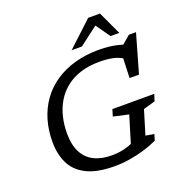

<svg xmlns="http://www.w3.org/2000/svg" viewBox="-160 -1059 1135 1205"><g transform="rotate(-20 407.0 -456.0)"><path d="M409 -60Q436 -60 464 -64.2Q492 -68.5 521 -78.2Q550 -88 579 -104.5L532.5 -52L597 -264.5L495.5 -287L509 -332H788.5L774.5 -287L695.5 -264.5L647 -104.5L703.5 -95L691 -54.5Q648 -34.5 599.2 -20Q550.5 -5.5 500.5 2.2Q450.5 10 401.5 10Q287 10 217.2 -24Q147.5 -58 116.2 -120.5Q85 -183 85 -268Q85 -344.5 105 -412Q125 -479.5 164 -534.2Q203 -589 260.2 -628.5Q317.5 -668 392 -689.5Q466.5 -711 558 -711Q591.5 -711 622 -707.5Q652.5 -704 679.5 -697.5Q706.5 -691 730.5 -682L702.5 -681L766 -735H813.5L740 -478H677L683 -634L695 -600.5Q658 -624 619.2 -631.5Q580.5 -639 533 -639Q462 -639 406.5 -621.2Q351 -603.5 310 -571Q269 -538.5 242.2 -494.5Q215.5 -450.5 202.2 -397.2Q189 -344 189 -285Q189 -209 215 -158.8Q241 -108.5 290.2 -84.2Q339.5 -60 409 -60ZM395 -766.5 562 -922H641L713.5 -766.5H655L580.5 -872H602.5L463.5 -766.5Z"/></g></svg>

Font: Newsreader 8pt
Style: Italic
Weight: 400
Italic angle: -17°
Version: Version 1.003